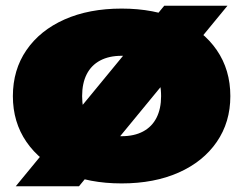

<svg xmlns="http://www.w3.org/2000/svg" viewBox="-20 -623 850 671"><path d="M554 -603H775L256 28H35ZM405 18Q291 18 205.5 -20Q120 -58 72.5 -127Q25 -196 25 -287Q25 -379 72.5 -448Q120 -517 205.5 -555Q291 -593 405 -593Q519 -593 604.5 -555Q690 -517 737.5 -448Q785 -379 785 -287Q785 -196 737.5 -127Q690 -58 604.5 -20Q519 18 405 18ZM405 -147Q449 -147 480 -163.5Q511 -180 527 -211.5Q543 -243 543 -287Q543 -332 527 -363.5Q511 -395 480 -411.5Q449 -428 405 -428Q361 -428 330 -411.5Q299 -395 283 -363.5Q267 -332 267 -287Q267 -243 283 -211.5Q299 -180 330 -163.5Q361 -147 405 -147Z"/></svg>

Font: Unbounded Black
Style: Regular
Weight: 900
Designer: Luke Prowse, Jean-Baptiste Morizot, Fátima Lázaro, Florian Runge
Foundry: NaN
Version: Version 1.701;gftools[0.9.28.dev5+ged2979d]